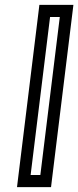

<svg xmlns="http://www.w3.org/2000/svg" viewBox="-20 -745 322 790"><path d="M193 0 279 -700 282 -725H257H167H142L139 -700L53 0L50 25H75H165H190L193 0ZM146 -25H106L186 -675H226L146 -25Z"/></svg>

Font: Gamestation Text Outline
Style: Italic
Weight: 400
Designer: Jonas Hecksher
Foundry: Jonas Hecksher, Playtypeª, e-types AS
Version: Version 1.003